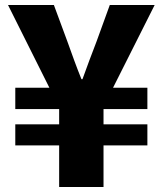

<svg xmlns="http://www.w3.org/2000/svg" viewBox="-20 -746 649 766"><path d="M216 0H393V-166H568V-250H393V-311H568V-396H431L597 -726H418L365 -580C346 -531 327 -480 309 -430H305C285 -479 267 -530 249 -580L195 -726H12L177 -396H41V-311H216V-250H41V-166H216Z"/></svg>

Font: Noto Sans CJK HK Black
Style: Regular
Weight: 900
Designer: Ryoko NISHIZUKA 西塚涼子 (kana, bopomofo & ideographs); Paul D. Hunt (Latin, Greek & Cyrillic); Sandoll Communications 산돌커뮤니
Foundry: Adobe
Version: Version 2.004;hotconv 1.0.118;makeotfexe 2.5.65603